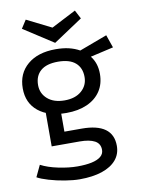

<svg xmlns="http://www.w3.org/2000/svg" viewBox="-92 -682 719 968"><g transform="rotate(-10 267.5 -198.0)"><path d="M229 -118Q138 -118 85.5 -160.5Q33 -203 33 -278Q33 -354 86 -399Q139 -444 230 -444Q268 -444 297.5 -437Q327 -430 352 -416L494 -469L517 -403L399 -376Q414 -357 421.5 -334Q429 -311 429 -283Q429 -232 404.5 -195Q380 -158 335 -138Q290 -118 229 -118ZM237 223Q205 223 162 216Q119 209 80.5 197.5Q42 186 23 175L51 116Q87 135 140 146Q193 157 237 157Q280 157 310 150.5Q340 144 356.5 130.5Q373 117 373 96Q373 64 346 49.5Q319 35 269 35H126V-162L202 -137V-27H290Q370 -27 410 2Q450 31 450 89Q450 131 424.5 161Q399 191 351.5 207Q304 223 237 223ZM231 -182Q286 -182 318 -210Q350 -238 350 -281Q350 -328 320 -354Q290 -380 231 -380Q172 -380 142 -354Q112 -328 112 -281Q112 -238 144 -210Q176 -182 231 -182ZM234 -476 81 -575 108 -617 234 -554 360 -619 383 -575Z"/></g></svg>

Font: Podkova VF Beta
Style: Regular
Weight: 400
Designer: Ilya Yudin
Foundry: Cyreal (www.cyreal.org)
Version: Version 2.100